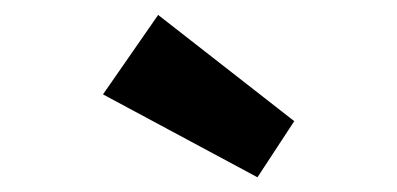

<svg xmlns="http://www.w3.org/2000/svg" viewBox="-20 -821 540 261"><path d="M330 -580 120 -692.7 195 -800.7 380 -656.3Z"/></svg>

Font: Lexend Medium
Style: Regular
Weight: 500
Designer: Bonnie Shaver-Troup, Thomas Jockin
Foundry: Lexend
Version: Version 1.005